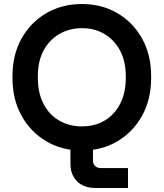

<svg xmlns="http://www.w3.org/2000/svg" viewBox="-20 -734 813 954"><path d="M455 200Q396 200 363 167Q330 134 330 80V-49H442V64Q442 80 452.5 90.5Q463 101 479 101H616V200ZM387 14Q288 14 210 -32Q132 -78 87 -159Q42 -240 42 -347V-355Q42 -462 87 -542.5Q132 -623 210 -668.5Q288 -714 387 -714Q486 -714 563.5 -668.5Q641 -623 686 -542.5Q731 -462 731 -355V-347Q731 -240 686 -159Q641 -78 563.5 -32Q486 14 387 14ZM387 -106Q451 -106 500 -135Q549 -164 577 -218.5Q605 -273 605 -347V-355Q605 -429 577 -482Q549 -535 500 -564.5Q451 -594 387 -594Q324 -594 274 -564.5Q224 -535 196 -482Q168 -429 168 -355V-347Q168 -273 196 -218.5Q224 -164 274 -135Q324 -106 387 -106Z"/></svg>

Font: SUSE Thin SemiBold
Style: Regular
Weight: 600
Version: Version 1.000